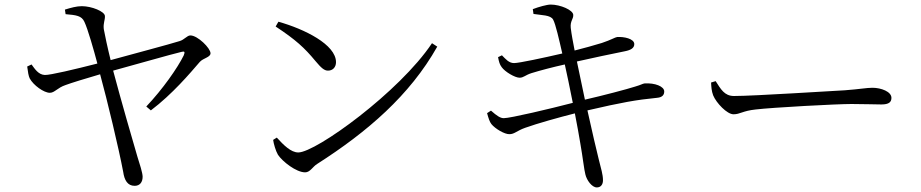

<svg xmlns="http://www.w3.org/2000/svg" viewBox="-20 -778 4030 840"><path d="M267 -716C314 -712 337 -709 349 -683C364 -652 391 -557 406 -500C308 -475 199 -449 176 -450C148 -451 132 -477 118 -496L99 -487C102 -463 105 -445 110 -435C126 -405 172 -372 198 -372C219 -372 231 -394 267 -406C288 -414 359 -436 418 -453C449 -340 500 -127 519 -26C524 10 538 35 569 35C592 35 604 19 604 -5C604 -21 591 -62 581 -93C561 -161 510 -337 475 -469C571 -495 727 -540 774 -551C786 -554 791 -553 784 -536C757 -481 692 -388 620 -312L640 -295C734 -366 811 -457 854 -507C869 -524 901 -527 901 -545C901 -567 845 -623 813 -623C798 -623 787 -604 765 -598C721 -584 558 -541 464 -515C451 -567 438 -628 434 -651C431 -677 440 -690 439 -708C438 -728 381 -751 338 -751C315 -751 290 -744 264 -736Z M1186 -662C1274 -604 1312 -569 1360 -511C1386 -480 1399 -469 1415 -469C1436 -469 1450 -484 1450 -506C1450 -583 1312 -651 1198 -683ZM1285 -111C1253 -111 1221 -143 1191 -176L1175 -166C1177 -150 1186 -118 1196 -101C1216 -71 1276 -24 1315 -24C1337 -24 1348 -49 1368 -61C1587 -201 1773 -361 1893 -574L1870 -589C1728 -376 1362 -111 1285 -111Z M2314 -717C2349 -711 2389 -713 2400 -692C2411 -672 2426 -605 2440 -544C2358 -525 2251 -502 2229 -502C2206 -502 2192 -520 2176 -536L2159 -528C2163 -507 2166 -496 2175 -484C2189 -464 2233 -438 2253 -438C2271 -438 2277 -449 2305 -458C2344 -470 2397 -484 2451 -496C2460 -457 2473 -393 2486 -328C2386 -302 2213 -261 2184 -261C2169 -261 2154 -271 2128 -294L2111 -283C2117 -261 2122 -245 2130 -235C2146 -215 2188 -190 2209 -191C2231 -191 2241 -206 2278 -219C2331 -238 2424 -264 2495 -282C2505 -232 2513 -185 2519 -150C2529 -94 2536 -32 2541 -15C2547 11 2570 42 2591 42C2611 42 2618 26 2618 11C2618 -15 2610 -38 2599 -83C2589 -122 2571 -201 2550 -295C2701 -330 2763 -341 2854 -350C2880 -352 2886 -365 2886 -378C2886 -400 2845 -416 2800 -413C2791 -412 2786 -407 2758 -399C2724 -388 2618 -360 2539 -342C2528 -395 2516 -452 2504 -509C2565 -523 2660 -543 2715 -554C2740 -559 2755 -568 2755 -585C2755 -609 2709 -618 2680 -616C2671 -615 2655 -604 2613 -590C2577 -579 2537 -568 2494 -557C2486 -599 2481 -624 2477 -656C2474 -687 2489 -694 2488 -713C2487 -734 2432 -758 2389 -758C2373 -758 2337 -748 2311 -738Z M3091 -417C3092 -397 3093 -380 3100 -361C3114 -327 3161 -278 3189 -278C3218 -278 3229 -293 3286 -299C3361 -308 3642 -323 3705 -323C3766 -323 3801 -321 3836 -321C3870 -321 3880 -332 3880 -350C3880 -377 3835 -394 3797 -394C3771 -394 3743 -388 3676 -383C3630 -381 3280 -358 3191 -358C3149 -358 3133 -389 3111 -423Z"/></svg>

Font: Source Han Serif K
Style: Regular
Weight: 400
Designer: Ryoko NISHIZUKA 西塚涼子 (kana & ideographs); Frank Grießhammer (Latin, Greek & Cyrillic); Wenlong ZHANG 张文龙 (bopomofo); San
Foundry: Adobe Systems Incorporated
Version: Version 1.001;PS 1.001;hotconv 16.6.54;makeotf.lib2.5.65590